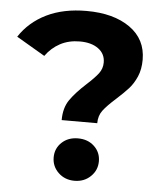

<svg xmlns="http://www.w3.org/2000/svg" viewBox="-53 -758 694 812"><g transform="rotate(5 294.0 -352.0)"><path d="M309 -404Q342 -434 357.5 -454.5Q373 -475 373 -501Q373 -538 343.5 -559.5Q314 -581 265 -581Q218 -581 181.5 -561.5Q145 -542 120 -507L-1 -578Q41 -642 112.5 -677Q184 -712 282 -712Q397 -712 466.5 -663Q536 -614 536 -527Q536 -486 522.5 -455Q509 -424 489.5 -402.5Q470 -381 439 -353Q402 -320 385 -297.5Q368 -275 368 -243H217Q217 -295 240.5 -329Q264 -363 309 -404ZM197 -83Q197 -121 224 -146.5Q251 -172 293 -172Q335 -172 362 -146.5Q389 -121 389 -83Q389 -45 361.5 -18.5Q334 8 293 8Q252 8 224.5 -18.5Q197 -45 197 -83Z"/></g></svg>

Font: mBank
Style: Bold
Weight: 700
Designer: Julieta Ulanovsky
Foundry: Julieta Ulanovsky
Version: Version 7.200